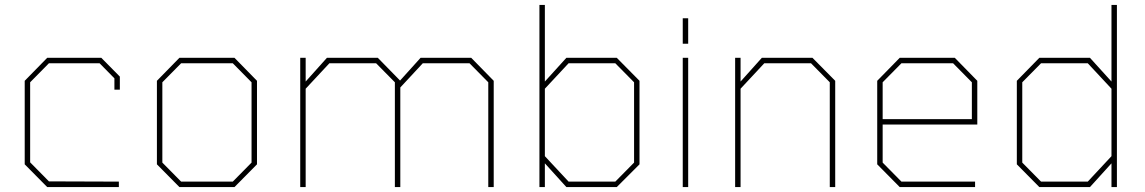

<svg xmlns="http://www.w3.org/2000/svg" viewBox="-20 -757 4635 777"><path d="M171 0 80 -92V-430L171 -523H390L465 -447V-394H443V-440L383 -501H178L102 -424V-100L178 -23L461 -22V0Z M706 0 615 -92V-430L706 -523H929L1020 -430V-92L929 0ZM713 -22H922L998 -99V-424L922 -501H713L637 -424V-99Z M1195 0V-523H1217V-427L1303 -523H1509L1599 -431L1682 -523H1887L1978 -430V0H1956V-424L1880 -501H1691L1600 -403V0H1578V-424L1502 -501H1313L1217 -398V0Z M2163 0V-737H2185V-427L2272 -523H2476L2568 -430V-92L2476 0H2272L2185 -96V0ZM2281 -22H2470L2546 -99V-424L2470 -501H2281L2185 -398V-125Z M2743 -580V-683H2765V-580ZM2743 0V-523H2765V0Z M2955 0V-523H2977V-427L3063 -523H3268L3360 -430V0H3338V-424L3262 -501H3073L2977 -398V0Z M3621 0 3530 -92V-430L3621 -523H3844L3935 -430V-253H3552V-99L3628 -22H3926V0ZM3552 -275H3913V-424L3837 -501H3628L3552 -424Z M4186 0 4095 -92V-430L4186 -523H4391L4478 -427V-737H4500V0H4478V-96L4391 0ZM4193 -22H4382L4478 -125V-398L4382 -501H4193L4117 -424V-99Z"/></svg>

Font: Tomorrow Thin
Style: Regular
Weight: 250
Designer: Tony de Marco, Monica Rizzolli
Foundry: Just in Type
Version: Version 2.002